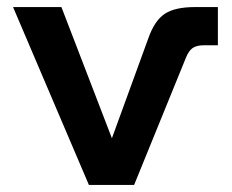

<svg xmlns="http://www.w3.org/2000/svg" viewBox="-20 -523 656 543"><path d="M231.4 0 16.9 -503H153.7L312.3 -90.9H281.5L399.3 -414.2Q416.9 -464.6 445.8 -483.8Q474.6 -503 531.1 -503H596.2V-395H557Q536.5 -395 525.2 -387.4Q513.9 -379.8 505.9 -360L359.3 0Z"/></svg>

Font: Wix Madefor Display
Style: Regular
Weight: 400
Designer: Dalton Maag Ltd
Foundry: Dalton Maag Ltd
Version: Version 3.100